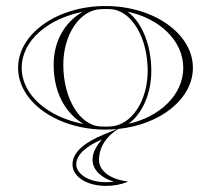

<svg xmlns="http://www.w3.org/2000/svg" viewBox="-20 -425 700 637"><path d="M317.8 37.6C300.5 58.8 287 79.6 287 105.4C287 139.4 317.8 166 357.6 177.8C348.3 179 340.4 179.4 331 179.4C272.2 179.4 233 150.8 233 120.4C233 87.5 267.4 59.7 317.8 37.6ZM256.9 -13.7C142.2 -35.5 52 -107.8 52 -200C52 -291.5 140.7 -363.3 253.9 -385.7C191.1 -349 158 -284.5 158 -210C158 -127.2 189.7 -54.3 256.9 -13.7ZM40 -200C40 -86.8 169.9 5 330 5C342.7 5 355.3 4.4 367.6 3.3L323.5 21.7C268.7 44.2 220.5 76.2 220.5 120.7C220.5 162.1 269.8 191.7 330.5 191.7C356.4 191.7 378.4 188.1 402.5 178.7V176.7C350.3 170.8 308.5 144.3 308.5 105.7C308.5 62.4 333.7 26.4 372.2 2.8C512.3 -11.6 620 -97 620 -200C620 -313.2 490.1 -405 330 -405C169.9 -405 40 -313.2 40 -200ZM190 -210C190 -309.7 244 -392.1 315 -394.7C320.3 -394.9 324.7 -395 330 -395C335.3 -395 339.7 -394.9 345 -394.7C416.4 -392.1 470 -300.4 470 -190C470 -90.3 416 -7.9 345 -5.3C339.7 -5.1 335.3 -5 330 -5C324.7 -5 320.3 -5.1 315 -5.3C243.6 -7.9 190 -99.6 190 -210ZM406.1 -14.3C452.9 -47.5 482 -115.9 482 -190C482 -273.3 452.1 -350.7 403.1 -386.3C507.2 -364.5 588 -291.4 588 -200C588 -109.4 508.7 -36.7 406.1 -14.3Z"/></svg>

Font: SortefaxS01
Style: Medium
Weight: 500
Designer: gluk
Foundry: gluk
Version: Version 0.261